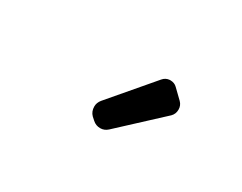

<svg xmlns="http://www.w3.org/2000/svg" viewBox="-42 -1045 696 553"><g transform="rotate(30 306.5 -768.5)"><path d="M325.2 -668Q314.5 -658.2 300.8 -658.2Q286.1 -658.2 275.4 -668L265.6 -676.8Q254.9 -687.5 254.9 -704.1Q254.9 -716.8 263.7 -727.5L382.8 -867.2Q391.6 -877.9 405.3 -878.9Q406.2 -878.9 407.2 -878.9Q420.9 -878.9 429.7 -870.1L460 -840.8Q469.7 -831.1 469.7 -817.4Q469.7 -802.7 460 -793Z"/></g></svg>

Font: Gen Jyuu GothicL Medium
Style: Regular
Weight: 500
Designer: [Source Han Sans]
Ryoko NISHIZUKA  (kana & ideographs); Paul D. Hunt (Latin, Greek & Cyrillic); Wenlong ZHANG  (bopomofo
Version: Version 1.002.20150607